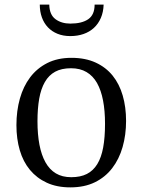

<svg xmlns="http://www.w3.org/2000/svg" viewBox="-20 -800 616 830"><path d="M525 -277Q525 -337 510.5 -387Q496 -437 467 -473Q438 -509 393.5 -529.5Q349 -550 289 -550Q229 -550 184.5 -527.5Q140 -505 110.5 -466Q81 -427 66 -374Q51 -321 51 -259Q51 -200 65.5 -150.5Q80 -101 109.5 -65.5Q139 -30 182.5 -10Q226 10 284 10Q345 10 390 -12Q435 -34 465 -73Q495 -112 510 -164.5Q525 -217 525 -277ZM142 -276Q142 -331 149.5 -373.5Q157 -416 174 -445.5Q191 -475 218.5 -490Q246 -505 287 -505Q326 -505 354 -488.5Q382 -472 399.5 -441Q417 -410 425.5 -365.5Q434 -321 434 -265Q434 -206 426 -162.5Q418 -119 400.5 -90.5Q383 -62 355.5 -48Q328 -34 288 -34Q249 -34 221.5 -50.5Q194 -67 176.5 -98.5Q159 -130 150.5 -174.5Q142 -219 142 -276ZM428 -780H389Q389 -736 361.5 -717Q334 -698 284 -698Q246 -698 220 -717Q194 -736 193 -780H152Q152 -750 161 -725Q170 -700 187 -682Q204 -664 228.5 -654Q253 -644 284 -644Q315 -644 341 -653Q367 -662 386 -679.5Q405 -697 416 -722.5Q427 -748 428 -780Z"/></svg>

Font: GradeGX
Style: Regular
Weight: 100
Width: 1
Designer: Adam Twardoch
Foundry: Adam Twardoch
Version: Version 2.002; DEVELOPMENT